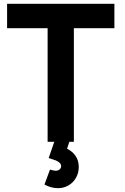

<svg xmlns="http://www.w3.org/2000/svg" viewBox="-20 -740 650 1002"><path d="M228.5 0V-593H17V-720H577V-593H365.5V0ZM283 242Q246.5 242 212 223L241 145Q260.5 151 271 151Q283.5 151 291.2 144Q299 137 299 128Q299 117 291 109.5Q283 102 270.5 97Q258 92 238 86Q237.5 85.5 236.5 85.5H235.5Q235 85.5 234 85L269 -17L348 -18L330 36Q359.5 51 375.2 75Q391 99 391 131Q391 163 376.2 188.5Q361.5 214 336.8 228Q312 242 283 242Z"/></svg>

Font: Vela Sans ExtBd
Style: Regular
Weight: 800
Designer: Principal design: Mikhail Sharanda - project Manrope.
Design modification: Ravid Balaliev
Foundry: Mikhail Sharanda
Version: Version 1.001